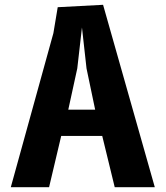

<svg xmlns="http://www.w3.org/2000/svg" viewBox="-20 -780 690 800"><path d="M25 0 202.5 -642 220.5 -750 409.5 -760 625 0H458L406 -213.5H235L184.5 0ZM321.5 -665.5 302 -495 264.5 -323H376.5L340.5 -495Z"/></svg>

Font: B612 Mono
Style: Bold
Weight: 700
Version: Version 1.005